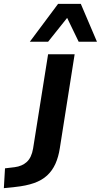

<svg xmlns="http://www.w3.org/2000/svg" viewBox="-135 -785 524 998"><path d="M-115 193 -109 90 -59 84Q-20 79 4.5 56.5Q29 34 37 -13L115 -503H253L176 -15Q169 31 153 66.5Q137 102 110 127Q83 152 42 166.5Q1 181 -57 187ZM20 -568 167 -765H285L369 -568H274L214 -692L115 -568Z"/></svg>

Font: Nunito Sans 6pt
Style: Bold Italic
Weight: 700
Italic angle: -9°
Version: Version 3.101;gftools[0.9.27]